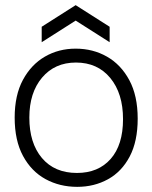

<svg xmlns="http://www.w3.org/2000/svg" viewBox="-20 -713 592 746"><path d="M280 13Q212 13 157 -17Q102 -47 69.5 -107Q37 -167 37 -256Q37 -343 69 -402.5Q101 -462 154.5 -493Q208 -524 274 -524Q341 -524 395.5 -493Q450 -462 482.5 -401.5Q515 -341 515 -252Q515 -164 484 -105Q453 -46 399.5 -16.5Q346 13 280 13ZM279 -41Q362 -41 410 -95.5Q458 -150 458 -250Q458 -350 408.5 -410Q359 -470 275 -470Q193 -470 143.5 -411.5Q94 -353 94 -256Q94 -157 143 -99Q192 -41 279 -41ZM142 -549V-609L274 -693L406 -609V-549L274 -633Z"/></svg>

Font: Bricolage Grotesque 48pt ExtraLight
Style: Regular
Weight: 200
Designer: Mathieu Triay
Foundry: Atelier Triay
Version: Version 1.000; ttfautohint (v1.8.4.7-5d5b);gftools[0.9.32]